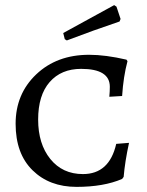

<svg xmlns="http://www.w3.org/2000/svg" viewBox="-20 -721 576 750"><path d="M457 -22 463 -30C466.3 -69.3 473.3 -113.7 484 -163L434 -159C416 -80.3 372.7 -41 304 -41C250.7 -41 208.2 -60.7 176.5 -100C144.8 -139.3 129 -190.7 129 -254C129 -317.3 144 -366.2 174 -400.5C204 -434.8 245 -452 297 -452C371.7 -452 409 -428.7 409 -382C409 -369.3 408.3 -356.3 407 -343L457 -346C460.3 -396.7 467.3 -442 478 -482L474 -488C419.3 -500.7 370.7 -507 328 -507C244 -507 175.2 -481.5 121.5 -430.5C67.8 -379.5 41 -315.2 41 -237.5C41 -159.8 63 -99.3 107 -56C151 -12.7 208.3 9 279 9C349.7 9 409 -1.3 457 -22ZM451 -647 435 -695 426 -701 227 -592 233 -568 241 -563C311 -589.7 379.7 -614.3 447 -637Z"/></svg>

Font: Alegreya SC
Style: Regular
Weight: 400
Designer: Juan Pablo del Peral
Foundry: Juan Pablo del Peral
Version: Version 1.003